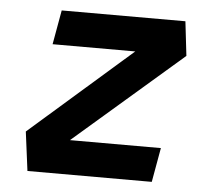

<svg xmlns="http://www.w3.org/2000/svg" viewBox="-43 -564 672 610"><g transform="rotate(5 293.0 -259.0)"><path d="M537.1 -408.2 191.9 -109.4H481.9L462.4 0H65.9L49.8 -124.5L374 -408.2H110.4L129.9 -517.6H524.4Z"/></g></svg>

Font: Cascadia Mono NF SemiBold
Style: Italic
Weight: 600
Italic angle: -10°
Monospace: yes
Designer: Aaron Bell
Foundry: Saja Typeworks
Version: Version 2404.023; ttfautohint (v1.8.4)